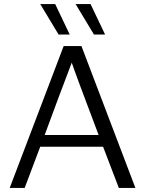

<svg xmlns="http://www.w3.org/2000/svg" viewBox="-20 -930 721 950"><path d="M179 -910H253L325 -759H270ZM354 -910H428L500 -759H445ZM28 0 295 -702H383L650 0H568L490 -204H179L102 0ZM201 -262H468Q357 -555 335 -620Q276 -466 201 -262Z"/></svg>

Font: Coval
Style: ExtraLight
Weight: 250
Foundry: Context Ltd
Version: Version 001.000